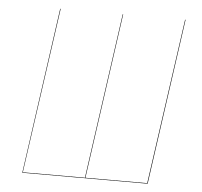

<svg xmlns="http://www.w3.org/2000/svg" viewBox="-50 -734 827 786"><g transform="rotate(5 363.5 -341.0)"><path d="M681.2 -682.1 585 0H69.8L166 -682.1H168L71.8 -2H327.1L422.9 -682.1H424.8L329.1 -2H583L679.2 -682.1Z"/></g></svg>

Font: Fira Sans Compressed Two
Style: Italic
Weight: 100
Width: 3
Italic angle: -8°
Designer: Carrois Corporate & Edenspiekermann AG
Foundry: Carrois Corporate GbR & Edenspiekermann AG
Version: Version 4.203;PS 004.203;hotconv 1.0.88;makeotf.lib2.5.64775